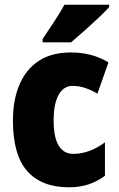

<svg xmlns="http://www.w3.org/2000/svg" viewBox="-20 -786 505 816"><path d="M273 10Q157 10 96 -58.5Q35 -127 35 -274Q35 -361 62.5 -426Q90 -491 144.5 -527Q199 -563 280 -563Q327 -563 366.5 -552.5Q406 -542 441 -521L394 -388Q367 -404 341 -412.5Q315 -421 288 -421Q251 -421 229.5 -383.5Q208 -346 208 -274Q208 -202 229.5 -167Q251 -132 291 -132Q360 -132 426 -181V-39Q394 -15 356.5 -2.5Q319 10 273 10ZM444 -756Q428 -738 399.5 -711Q371 -684 339.5 -656Q308 -628 282 -606H161V-620Q185 -656 210.5 -694.5Q236 -733 254 -766H444Z"/></svg>

Font: Noto Sans Khmer UI Condensed Black
Style: Regular
Weight: 900
Width: 3
Designer: Danh Hong and the Monotype Design Team
Foundry: Monotype Imaging Inc.
Version: Version 2.002; ttfautohint (v1.8.4.7-5d5b)